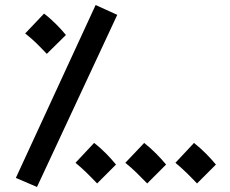

<svg xmlns="http://www.w3.org/2000/svg" viewBox="-20 -714 914 763"><path d="M127 29 446 -655 360 -694 43 -7ZM166 -500 242 -575C219 -603 188 -635 155 -660L80 -581C115 -554 133 -534 166 -500ZM366 15 441 -60C418 -88 388 -120 354 -146L280 -67C314 -39 333 -19 366 15ZM565 15 640 -60C617 -88 586 -120 553 -146L478 -67C513 -39 531 -19 565 15ZM763 15 838 -60C815 -88 784 -120 751 -146L677 -67C711 -39 730 -19 763 15Z"/></svg>

Font: Noto Sans Arabic UI XCn SmBd
Style: Regular
Weight: 600
Width: 2
Designer: Monotype Design Team, Nadine Chahine and Nizar Qandah
Foundry: Monotype Imaging Inc.
Version: Version 2.010